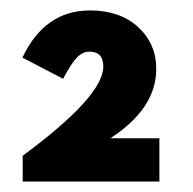

<svg xmlns="http://www.w3.org/2000/svg" viewBox="-20 -861 369 368"><path d="M23.5 -513H285.5V-596H191.5Q279.5 -653 279.5 -729Q279.5 -777 244.8 -809Q210 -841 152.5 -841Q65.5 -841 23 -750.5L101 -710Q116.5 -739.5 127.5 -750.8Q138.5 -762 151.5 -762Q178 -762 178 -733.5Q178 -676.5 23.5 -562.5Z"/></svg>

Font: Spartan Black
Style: Regular
Weight: 900
Designer: Matt Bailey, Mirko Velimirovic
Foundry: Matt Bailey
Version: Version 1.003; ttfautohint (v1.8.3)